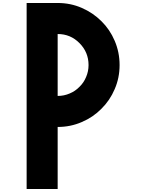

<svg xmlns="http://www.w3.org/2000/svg" viewBox="-20 -860 989 1299"><path d="M789.1 -419.9Q789.1 -333 755.9 -256.8Q723.6 -180.7 666 -124Q609.4 -66.4 533.2 -34.2Q457 -1 370.1 -1Q370.1 -71.3 370.1 -210.9Q413.1 -210.9 451.2 -227.5Q489.3 -243.2 517.6 -272.5Q546.9 -300.8 562.5 -338.9Q579.1 -377 579.1 -419.9Q631.8 -419.9 684.6 -419.9Q736.3 -419.9 789.1 -419.9ZM789.1 -419.9Q718.8 -419.9 579.1 -419.9Q579.1 -506.8 517.6 -568.4Q457 -629.9 370.1 -629.9Q370.1 -700.2 370.1 -839.8Q457 -839.8 533.2 -806.6Q609.4 -773.4 666 -716.8Q723.6 -660.2 755.9 -584Q789.1 -506.8 789.1 -419.9ZM160.2 -839.8Q229.5 -839.8 370.1 -839.8Q370.1 -419.9 370.1 418.9Q299.8 418.9 160.2 418.9Q160.2 0 160.2 -839.8Z"/></svg>

Font: CornerV20
Style: Regular
Weight: 400
Designer: Olivier Tavernier
Version: Version 20